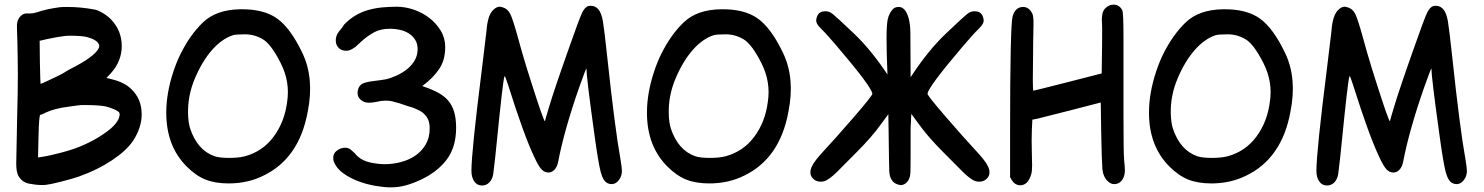

<svg xmlns="http://www.w3.org/2000/svg" viewBox="-20 -843 6400 828"><path d="M439 -507 463 -501Q516 -488 545 -460Q591 -417 591 -350Q591 -293 554 -236Q525 -193 462.5 -151.5Q400 -110 321 -82Q296 -73 247 -60.5Q198 -48 179 -46Q173 -45 161 -45Q136 -45 105.5 -51Q75 -57 59 -85Q50 -102 50 -138Q50 -157 54 -341Q57 -443 57 -526Q57 -542 56.5 -569.5Q56 -597 56 -608Q56 -633 55 -661Q54 -689 53.5 -707Q53 -725 53 -731Q53 -764 77 -780Q85 -786 103 -785H111Q124 -785 139 -790Q179 -804 239 -812Q249 -813 270 -813Q328 -813 387 -802Q401 -800 423 -787Q445 -774 460 -758Q505 -710 505 -645Q505 -578 457 -526ZM144 -164 158 -166Q192 -171 243 -184.5Q294 -198 325 -211Q404 -244 457 -288Q496 -322 496 -351Q496 -354 495 -356Q493 -362 474.5 -370.5Q456 -379 436 -384Q406 -390 343 -390Q326 -390 321 -389Q319 -389 312 -388Q305 -387 294.5 -385.5Q284 -384 276 -383Q213 -375 174 -356Q160 -348 154 -348Q148 -348 146 -250ZM152 -575Q154 -481 155 -481Q157 -481 200.5 -501.5Q244 -522 252 -527Q270 -539 290 -549Q384 -597 404 -632Q411 -644 406 -653Q396 -673 352 -684Q329 -689 278 -689Q274 -689 268.5 -688.5Q263 -688 261 -688Q227 -684 181 -674L151 -667Z M966 -52Q908 -52 866.5 -68.5Q825 -85 785 -125Q697 -213 697 -357Q697 -442 728 -535Q742 -577 758 -609Q800 -694 856.5 -747.5Q913 -801 1014.5 -803Q1116 -805 1174.5 -763.5Q1233 -722 1284.5 -613.5Q1336 -505 1307 -361Q1270 -159 1115 -85Q1048 -52 966 -52ZM800 -289Q831 -195 906 -169Q928 -162 968 -162Q1008 -162 1036 -169Q1113 -190 1160 -253.5Q1207 -317 1218 -402Q1232 -489 1190.5 -571Q1149 -653 1113 -674Q1077 -695 1036.5 -695Q996 -695 984 -691Q936 -675 894 -627Q852 -579 821 -506Q789 -431 791 -353Q792 -314 800 -289Z M1801 -472 1806 -470Q1842 -458 1869 -443.5Q1896 -429 1913 -409Q1930 -389 1938.5 -360.5Q1947 -332 1947 -292Q1947 -209 1907 -155.5Q1867 -102 1795 -68Q1763 -53 1731.5 -44Q1700 -35 1665 -35Q1637 -35 1599 -41.5Q1561 -48 1525 -61.5Q1489 -75 1460 -96Q1431 -117 1420 -145Q1417 -153 1417 -162Q1417 -182 1433.5 -194Q1450 -206 1469 -206Q1485 -206 1498 -193Q1502 -190 1510 -182Q1513 -178 1516 -175Q1519 -172 1522 -169Q1544 -149 1578 -142Q1612 -135 1639 -135Q1674 -135 1708.5 -144Q1743 -153 1770.5 -171.5Q1798 -190 1815.5 -219.5Q1833 -249 1833 -289Q1833 -317 1823 -334Q1813 -351 1796 -362Q1788 -367 1779 -371Q1770 -375 1760 -379Q1750 -382 1740 -385Q1730 -388 1719 -392Q1710 -395 1701 -398Q1692 -401 1682 -403Q1664 -409 1644 -409Q1625 -409 1607 -404.5Q1589 -400 1570 -400Q1551 -400 1536.5 -412Q1522 -424 1522 -442Q1522 -452 1525.5 -461.5Q1529 -471 1537 -478Q1544 -484 1557.5 -487.5Q1571 -491 1587 -493Q1603 -495 1618 -497Q1633 -499 1644 -501Q1666 -506 1690 -517Q1714 -528 1734.5 -544Q1755 -560 1768 -582Q1781 -604 1781 -631Q1781 -655 1770 -672Q1759 -689 1742 -699.5Q1725 -710 1704 -714.5Q1683 -719 1663 -719Q1621 -719 1594 -704Q1567 -689 1546 -671Q1541 -666 1536 -662Q1531 -658 1526 -653Q1521 -649 1517.5 -645Q1514 -641 1509 -638Q1500 -632 1491.5 -628Q1483 -624 1473 -624Q1453 -624 1440.5 -636.5Q1428 -649 1428 -669Q1428 -683 1435 -697Q1437 -700 1439 -703Q1441 -706 1443 -709Q1445 -712 1448 -715Q1451 -718 1453 -721Q1455 -723 1456 -725Q1457 -727 1459 -729Q1461 -731 1461.5 -733Q1462 -735 1464 -737Q1487 -761 1513.5 -776.5Q1540 -792 1568.5 -800Q1597 -808 1627.5 -811Q1658 -814 1691 -814Q1727 -814 1764 -801.5Q1801 -789 1831 -766Q1861 -743 1880.5 -711Q1900 -679 1900 -640Q1900 -584 1874 -545.5Q1848 -507 1805 -475Z M2332 -328Q2334 -335 2338.5 -350.5Q2343 -366 2347 -379Q2369 -454 2438 -648Q2477 -759 2489.5 -786Q2502 -813 2518 -817Q2521 -818 2528 -818Q2548 -818 2561 -802Q2574 -786 2580 -751.5Q2586 -717 2599 -595Q2632 -287 2656 -155Q2662 -119 2662 -105Q2662 -92 2656 -78Q2641 -49 2617 -49Q2608 -49 2600 -53Q2581 -62 2570.5 -101.5Q2560 -141 2543 -266Q2509 -511 2509 -547V-548Q2507 -548 2478 -467Q2413 -281 2387 -145Q2383 -124 2371.5 -111.5Q2360 -99 2345 -99Q2328 -99 2315 -113Q2302 -127 2284 -166Q2240 -258 2171 -477Q2159 -514 2157 -514Q2155 -514 2155 -512Q2148 -488 2122 -227Q2117 -172 2107 -92Q2103 -69 2090 -56Q2077 -43 2059 -43Q2037 -43 2025 -61Q2013 -79 2013 -106Q2013 -188 2059 -552Q2078 -705 2078 -710Q2083 -780 2109 -802Q2122 -814 2134 -814Q2138 -814 2146 -812Q2169 -806 2180.5 -783Q2192 -760 2215 -676Q2222 -650 2231.5 -617Q2241 -584 2251.5 -550Q2262 -516 2273 -482Q2284 -448 2293.5 -418.5Q2303 -389 2311 -366.5Q2319 -344 2324 -331.5Q2329 -319 2330 -320Z M3039 -52Q2981 -52 2939.5 -68.5Q2898 -85 2858 -125Q2770 -213 2770 -357Q2770 -442 2801 -535Q2815 -577 2831 -609Q2873 -694 2929.5 -747.5Q2986 -801 3087.5 -803Q3189 -805 3247.5 -763.5Q3306 -722 3357.5 -613.5Q3409 -505 3380 -361Q3343 -159 3188 -85Q3121 -52 3039 -52ZM2873 -289Q2904 -195 2979 -169Q3001 -162 3041 -162Q3081 -162 3109 -169Q3186 -190 3233 -253.5Q3280 -317 3291 -402Q3305 -489 3263.5 -571Q3222 -653 3186 -674Q3150 -695 3109.5 -695Q3069 -695 3057 -691Q3009 -675 2967 -627Q2925 -579 2894 -506Q2862 -431 2864 -353Q2865 -314 2873 -289Z M3907 -187Q3907 -111 3906 -96Q3905 -81 3900 -71Q3894 -58 3885 -52Q3874 -44 3863 -45Q3852 -46 3841 -52Q3817 -66 3815 -105Q3814 -122 3812 -286Q3810 -449 3807 -527Q3799 -716 3808 -758Q3814 -787 3832 -805Q3839 -812 3854 -813Q3869 -814 3880.5 -801.5Q3892 -789 3899 -762.5Q3906 -736 3906 -697L3907 -510Q3982 -625 4059.5 -698.5Q4137 -772 4150 -782Q4169 -798 4193.5 -793.5Q4218 -789 4222 -757Q4224 -741 4201 -719Q4178 -697 4133 -644Q3983 -468 3980 -439Q3979 -431 4061 -336.5Q4143 -242 4187 -195Q4231 -148 4241 -125Q4255 -94 4237.5 -74.5Q4220 -55 4189 -61Q4167 -67 4130 -104Q4108 -126 4045 -189.5Q3982 -253 3946 -303Q3919 -339 3910 -352L3907 -289ZM3812 -352Q3803 -339 3776 -303Q3740 -253 3677 -189.5Q3614 -126 3592 -104Q3555 -67 3533 -61Q3502 -55 3484.5 -74.5Q3467 -94 3481 -125Q3491 -148 3535 -195Q3579 -242 3661 -336.5Q3743 -431 3742 -439Q3739 -468 3589 -644Q3544 -697 3521 -719Q3498 -741 3500 -757Q3504 -789 3528.5 -793.5Q3553 -798 3572 -782Q3585 -772 3662.5 -698.5Q3740 -625 3815 -510L3902 -439Z M4336 -79V-272Q4336 -733 4347 -773Q4359 -813 4392 -813Q4418 -813 4432 -784Q4437 -774 4437 -742Q4437 -731 4436.5 -712Q4436 -693 4435.5 -658Q4435 -623 4435 -590Q4434 -550 4434 -500Q4434 -452 4437 -452Q4440 -452 4577.5 -487Q4715 -522 4718 -523L4731 -526L4732 -599Q4733 -639 4733 -723Q4733 -736 4732 -749.5Q4731 -763 4733 -776Q4735 -798 4750 -810.5Q4765 -823 4782 -823Q4808 -823 4820 -798Q4825 -788 4825 -679V-486V-340Q4825 -179 4828 -151Q4831 -123 4831 -109Q4831 -89 4824 -75Q4811 -49 4785 -49Q4771 -49 4759 -60Q4738 -78 4734 -114Q4731 -156 4729 -268L4727 -401Q4724 -400 4593.5 -366.5Q4463 -333 4453 -331L4432 -327L4430 -285Q4430 -280 4429.5 -263Q4429 -246 4429 -235Q4429 -225 4429.5 -204.5Q4430 -184 4430 -175Q4430 -164 4430.5 -149Q4431 -134 4431 -130Q4431 -104 4427 -91Q4413 -44 4380 -44Q4357 -44 4343 -67Z M5204 -52Q5146 -52 5104.5 -68.5Q5063 -85 5023 -125Q4935 -213 4935 -357Q4935 -442 4966 -535Q4980 -577 4996 -609Q5038 -694 5094.5 -747.5Q5151 -801 5252.5 -803Q5354 -805 5412.5 -763.5Q5471 -722 5522.5 -613.5Q5574 -505 5545 -361Q5508 -159 5353 -85Q5286 -52 5204 -52ZM5038 -289Q5069 -195 5144 -169Q5166 -162 5206 -162Q5246 -162 5274 -169Q5351 -190 5398 -253.5Q5445 -317 5456 -402Q5470 -489 5428.5 -571Q5387 -653 5351 -674Q5315 -695 5274.5 -695Q5234 -695 5222 -691Q5174 -675 5132 -627Q5090 -579 5059 -506Q5027 -431 5029 -353Q5030 -314 5038 -289Z M5976 -328Q5978 -335 5982.5 -350.5Q5987 -366 5991 -379Q6013 -454 6082 -648Q6121 -759 6133.5 -786Q6146 -813 6162 -817Q6165 -818 6172 -818Q6192 -818 6205 -802Q6218 -786 6224 -751.5Q6230 -717 6243 -595Q6276 -287 6300 -155Q6306 -119 6306 -105Q6306 -92 6300 -78Q6285 -49 6261 -49Q6252 -49 6244 -53Q6225 -62 6214.5 -101.5Q6204 -141 6187 -266Q6153 -511 6153 -547V-548Q6151 -548 6122 -467Q6057 -281 6031 -145Q6027 -124 6015.5 -111.5Q6004 -99 5989 -99Q5972 -99 5959 -113Q5946 -127 5928 -166Q5884 -258 5815 -477Q5803 -514 5801 -514Q5799 -514 5799 -512Q5792 -488 5766 -227Q5761 -172 5751 -92Q5747 -69 5734 -56Q5721 -43 5703 -43Q5681 -43 5669 -61Q5657 -79 5657 -106Q5657 -188 5703 -552Q5722 -705 5722 -710Q5727 -780 5753 -802Q5766 -814 5778 -814Q5782 -814 5790 -812Q5813 -806 5824.5 -783Q5836 -760 5859 -676Q5866 -650 5875.5 -617Q5885 -584 5895.5 -550Q5906 -516 5917 -482Q5928 -448 5937.5 -418.5Q5947 -389 5955 -366.5Q5963 -344 5968 -331.5Q5973 -319 5974 -320Z"/></svg>

Font: Chanighter Handwriting Cyr
Style: Regular
Weight: 400
Designer: Sin Chanighter
Version: Version 001.001